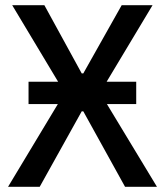

<svg xmlns="http://www.w3.org/2000/svg" viewBox="-20 -720 636 740"><path d="M90 -319H203L11 0H133L295 -291H301L462 0H585L392 -319H505V-405H391L568 -700H449L301 -437H295L151 -700H27L204 -405H90Z"/></svg>

Font: Fixel Text Medium
Style: Regular
Weight: 500
Width: 4
Designer: AlfaBravo + MacPaw
Foundry: Kyrylo Tkachov, Marchela Mozhyna, Serhii Makarenko, Maria Weinstein, Zakhar Kryvoshyya
Version: Version 1.211